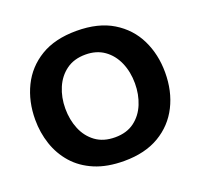

<svg xmlns="http://www.w3.org/2000/svg" viewBox="-128 -870 1070 1026"><g transform="rotate(-20 407.0 -357.5)"><path d="M410.5 13.5Q314 13.5 243.5 -16.2Q173 -46 127.5 -97.8Q82 -149.5 59.8 -216Q37.5 -282.5 37.5 -356Q37.5 -460 78.8 -544.2Q120 -628.5 201.8 -678Q283.5 -727.5 406 -727.5Q530 -727.5 612.2 -677.5Q694.5 -627.5 735.5 -543.5Q776.5 -459.5 776.5 -357Q776.5 -250.5 734.2 -166.8Q692 -83 610.5 -34.8Q529 13.5 410.5 13.5ZM408 -122Q474 -122 517.8 -154.8Q561.5 -187.5 583.2 -241Q605 -294.5 605 -357Q605 -422.5 581.8 -476Q558.5 -529.5 514.5 -560.8Q470.5 -592 408 -592Q343 -592 298.8 -559.8Q254.5 -527.5 231.8 -474Q209 -420.5 209 -357Q209 -293.5 231 -240.2Q253 -187 297.2 -154.5Q341.5 -122 408 -122Z"/></g></svg>

Font: Heraclito
Style: Bold
Weight: 700
Designer: Kostas Bartsokas (font) & Cristiano Sobral (main changes)
Foundry: Kostas Bartsokas (font) & Cristiano Sobral (main changes)
Version: Version 1.00;July 8, 2020;FontCreator 13.0.0.2655 64-bit